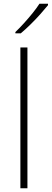

<svg xmlns="http://www.w3.org/2000/svg" viewBox="-20 -1016 279 1036"><path d="M128 0H90V-760H128ZM239 -988Q222 -967 197.5 -939.5Q173 -912 145 -884.5Q117 -857 92 -836H63V-843Q84 -863 109 -890.5Q134 -918 156.5 -946Q179 -974 193 -996H239Z"/></svg>

Font: Noto Sans Bengali UI ExtraLight
Style: Regular
Weight: 200
Designer: Jelle Bosma - Monotype Design Team
Foundry: Monotype Imaging Inc.
Version: Version 2.003; ttfautohint (v1.8.4.7-5d5b)